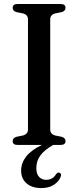

<svg xmlns="http://www.w3.org/2000/svg" viewBox="-20 -720 388 954"><path d="M229.5 -76.5Q229.5 -53 255.5 -46.5L287.5 -40Q305.5 -34 305.5 -19Q305.5 0 282 0H244.5Q202 24 181.2 51.5Q160.5 79 160.5 115Q160.5 144.5 174.2 159Q188 173.5 209.5 173.5Q242 173.5 258.5 145.5Q266.5 136 274.5 137.5Q279 139 282 144Q285 149 281.5 158Q274.5 179.5 249.5 197Q224.5 214.5 186 214.5Q138.5 214.5 111.8 191Q85 167.5 85 127.5Q85 90 109.8 58Q134.5 26 188.5 0H66Q43 0 43 -19Q43 -34 61 -40L92.5 -46.5Q119 -53 119 -76.5V-624Q119 -647 93.5 -653.5L61 -660Q43 -666 43 -681Q43 -700 66 -700H282Q305.5 -700 305.5 -681Q305.5 -666 287.5 -660L255 -653.5Q229.5 -647 229.5 -624Z"/></svg>

Font: Fraunces 72pt Soft
Style: Regular
Weight: 400
Version: Version 1.000;[b76b70a41]